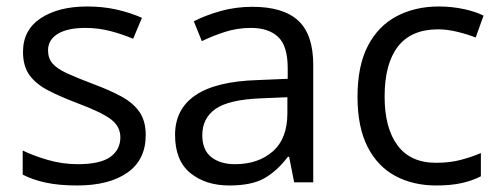

<svg xmlns="http://www.w3.org/2000/svg" viewBox="-20 -565 1551 595"><path d="M431.6 -146.5Q431.6 -69.8 374.8 -30Q317.9 9.8 219.2 9.8Q163.1 9.8 122.1 1Q81.1 -7.8 50.3 -23.9V-98.6Q83 -82.5 128.4 -69.3Q173.8 -56.2 221.2 -56.2Q290.5 -56.2 321.8 -78.6Q353 -101.1 353 -139.6Q353 -172.9 324 -195.1Q294.9 -217.3 217.8 -246.1Q166.5 -265.6 129.2 -284.9Q91.8 -304.2 71.5 -332Q51.3 -359.9 51.3 -404.3Q51.3 -472.2 106.2 -508.5Q161.1 -544.9 250.5 -544.9Q298.8 -544.9 341.1 -535.4Q383.3 -525.9 419.9 -509.8L392.6 -444.8Q359.4 -459 321.8 -468.8Q284.2 -478.5 245.1 -478.5Q189 -478.5 158.9 -460Q128.9 -441.4 128.9 -409.2Q128.9 -384.3 142.8 -368.2Q156.7 -352.1 187.5 -337.9Q218.3 -323.7 268.6 -304.7Q318.8 -286.1 355.5 -266.4Q392.1 -246.6 411.9 -218.5Q431.6 -190.4 431.6 -146.5Z M762.2 -543.9Q857.9 -543.9 904.3 -501Q950.7 -458 950.7 -363.8V0H891.6L876 -79.1H872.1Q838.4 -34.7 799.1 -12.5Q759.8 9.8 690.4 9.8Q617.2 9.8 569.8 -28.8Q522.5 -67.4 522.5 -147Q522.5 -227.1 585.9 -270Q649.4 -313 779.3 -316.9L871.6 -320.8V-353.5Q871.6 -422.9 841.8 -450.7Q812 -478.5 757.8 -478.5Q715.8 -478.5 677.7 -466.3Q639.6 -454.1 605.5 -437.5L580.6 -499Q616.7 -517.6 663.6 -530.8Q710.4 -543.9 762.2 -543.9ZM870.6 -263.7 789.1 -260.3Q689 -256.3 647.9 -227.5Q606.9 -198.7 606.9 -146Q606.9 -100.1 634.8 -78.1Q662.6 -56.2 708.5 -56.2Q779.8 -56.2 825.2 -95.7Q870.6 -135.3 870.6 -214.4Z M1332 9.8Q1259.8 9.8 1204.6 -20Q1149.4 -49.8 1118.7 -110.8Q1087.9 -171.9 1087.9 -264.6Q1087.9 -361.8 1120.4 -423.6Q1152.8 -485.4 1210 -515.1Q1267.1 -544.9 1339.8 -544.9Q1379.9 -544.9 1417.2 -536.9Q1454.6 -528.8 1478.5 -516.6L1454.1 -448.7Q1429.7 -458.5 1397.7 -466.3Q1365.7 -474.1 1337.9 -474.1Q1254.4 -474.1 1213.1 -420.7Q1171.9 -367.2 1171.9 -265.6Q1171.9 -168.5 1211.9 -114.5Q1252 -60.5 1331.5 -60.5Q1374 -60.5 1408.2 -69.6Q1442.4 -78.6 1470.2 -90.8V-18.6Q1443.4 -4.9 1410.4 2.4Q1377.4 9.8 1332 9.8Z"/></svg>

Font: Open Sans
Style: Regular
Weight: 400
Designer: Monotype Design Team
Foundry: Monotype Imaging Inc.
Version: Version 3.000; ttfautohint (v1.8.4)